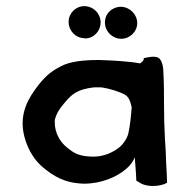

<svg xmlns="http://www.w3.org/2000/svg" viewBox="-20 -597 621 624"><path d="M63 -140C74 -107 91 -79 115 -57C154 -24 189 -2 253 0C309 0 361 -22 391 -49C401 -57 413 -72 418 -86C420 -54 422 -41 423 -10L438 -1C461 12 503 9 523 -3L522 -30C521 -43 521 -56 520 -67L519 -93C519 -107 517 -125 516 -147C514 -193 513 -212 513 -259C513 -299 513 -326 511 -362C511 -377 508 -394 501 -403C492 -418 466 -412 447 -408V-403C446 -402 446 -401 446 -401C442 -396 439 -393 435 -391C399 -398 338 -401 301 -402C255 -402 207 -398 177 -381C141 -363 121 -343 94 -306C60 -259 41 -208 63 -140ZM158 -199C158 -204 158 -208 159 -211C163 -225 171 -241 185 -257C214 -293 231 -306 284 -313C296 -313 308 -314 316 -312C336 -309 372 -298 388 -288C401 -279 404 -264 408 -249C406 -222 403 -189 397 -163C393 -146 378 -125 365 -116C347 -102 317 -88 285 -88H277C236 -90 221 -98 195 -120C175 -137 158 -165 158 -199ZM203 -526C203 -497 226 -473 254 -473L256 -472C285 -472 307 -496 307 -524C307 -553 284 -576 256 -577H254C226 -577 203 -554 203 -526ZM321 -524C321 -495 345 -471 374 -471C402 -471 426 -494 426 -522C426 -550 402 -574 374 -575C344 -575 321 -553 321 -524Z"/></svg>

Font: Hussar Pisanka
Style: Regular
Weight: 400
Designer: Robert Jablonski
Foundry: Cannot Into Space Fonts
Version: Version 1.070